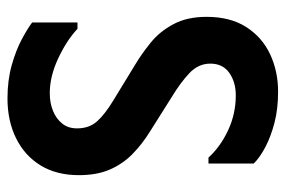

<svg xmlns="http://www.w3.org/2000/svg" viewBox="-145 -606 763 513"><g transform="rotate(90 236.5 -349.5)"><path d="M448 -179Q448 -119 422 -76.5Q396 -34 349.5 -11Q303 12 243 12Q194 12 153.5 0.5Q113 -11 83.5 -27Q54 -43 40 -54V-175H57Q88 -146 136 -123.5Q184 -101 229 -101Q255 -101 276 -109.5Q297 -118 310 -134Q323 -150 323 -174Q323 -206 304.5 -227Q286 -248 248 -271L153 -329Q123 -347 93.5 -371Q64 -395 44.5 -431.5Q25 -468 25 -520Q25 -583 52 -625.5Q79 -668 124.5 -689.5Q170 -711 225 -711Q271 -711 307.5 -701.5Q344 -692 372 -677.5Q400 -663 417 -646V-525H401Q372 -557 328 -577.5Q284 -598 235 -598Q199 -598 174.5 -580.5Q150 -563 150 -530Q150 -498 175.5 -474Q201 -450 239 -427L331 -369Q365 -348 391.5 -322Q418 -296 433 -261.5Q448 -227 448 -179Z"/></g></svg>

Font: Phudu Light Medium
Style: Regular
Weight: 500
Version: Version 1.005;gftools[0.9.23]